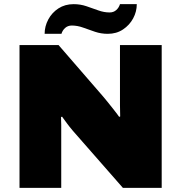

<svg xmlns="http://www.w3.org/2000/svg" viewBox="-20 -905 873 925"><path d="M74 0V-688H262L476 -441Q485 -431 500 -412Q515 -393 530.5 -373.5Q546 -354 554 -342L559 -344Q558 -372 558 -399.5Q558 -427 558 -441V-688H759V0H572L331 -275Q314 -295 302 -311.5Q290 -328 279 -343L274 -341Q275 -322 275 -303Q275 -284 275 -275V0ZM195 -742Q195 -778 212.5 -811Q230 -844 261.5 -864.5Q293 -885 335 -885Q367 -885 396.5 -875Q426 -865 453.5 -855Q481 -845 508 -845Q527 -845 540 -856.5Q553 -868 558 -885H639Q639 -849 621.5 -816.5Q604 -784 572.5 -763Q541 -742 499 -742Q467 -742 437.5 -752Q408 -762 380.5 -772Q353 -782 326 -782Q307 -782 294 -770.5Q281 -759 276 -742Z"/></svg>

Font: Archivo SemiBold Black
Style: Regular
Weight: 900
Version: Version 2.001